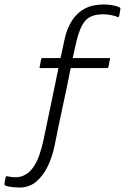

<svg xmlns="http://www.w3.org/2000/svg" viewBox="-80 -732 560 860"><path d="M10 108Q-2 108 -15 107Q-28 106 -38.5 104Q-49 102 -56 99Q-61 97 -60 93Q-60 91 -59.5 87Q-59 83 -58 78Q-57 73 -56 69Q-55 65 -55 63Q-54 61 -52.5 58.5Q-51 56 -45 58Q-5 67 22 56Q49 45 67 20Q85 -5 96 -37Q107 -69 114 -101Q132 -186 148.5 -266Q165 -346 181 -423Q181 -424 181.5 -425Q182 -426 182 -427Q162 -427 141 -427Q120 -427 100 -427Q98 -427 97.5 -429Q97 -431 97 -431Q98 -434 99 -438.5Q100 -443 101 -449Q102 -455 103 -460Q104 -465 105 -468Q105 -468 106 -470Q107 -472 109 -472Q129 -472 150 -472Q171 -472 191 -472Q192 -474 192 -476Q192 -478 193 -480Q197 -499 201 -517.5Q205 -536 209 -555Q220 -605 242.5 -640Q265 -675 300 -693.5Q335 -712 385 -712Q402 -712 421 -709Q440 -706 451 -701Q458 -698 459 -696Q460 -694 459 -690L454 -661Q453 -657 452 -656Q451 -655 447 -656Q431 -662 415 -665Q399 -668 383 -668Q326 -668 301.5 -638.5Q277 -609 263 -549Q260 -535 257 -523Q254 -511 251.5 -498.5Q249 -486 246 -472Q248 -472 250.5 -472Q253 -472 255 -472Q282 -472 307.5 -472Q333 -472 357.5 -472Q382 -472 409 -472Q414 -472 413 -468Q412 -465 411 -460Q410 -455 409 -449Q408 -443 407 -438.5Q406 -434 405 -431Q405 -431 403.5 -429Q402 -427 400 -427Q372 -427 346 -427Q320 -427 294 -427Q268 -427 239 -427Q236 -427 236 -424Q227 -378 218 -335Q209 -292 200 -250.5Q191 -209 182 -166Q173 -123 164 -77Q154 -29 134 12.5Q114 54 83.5 80.5Q53 107 10 108Z"/></svg>

Font: Glory Thin Light
Style: Italic
Weight: 300
Italic angle: -12°
Version: Version 1.011